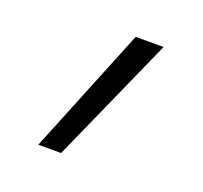

<svg xmlns="http://www.w3.org/2000/svg" viewBox="-97 -628 779 738"><g transform="rotate(20 293.0 -259.0)"><path d="M128.9 0H222.2L453.1 -517.6H338.9Z"/></g></svg>

Font: CaskaydiaCove Nerd Font
Style: Regular
Weight: 400
Designer: Aaron Bell
Foundry: Saja Typeworks
Version: Version 2111.1;Nerd Fonts 2.3.3